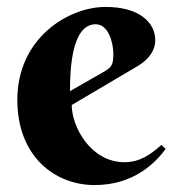

<svg xmlns="http://www.w3.org/2000/svg" viewBox="-20 -527 503 554"><path d="M380 -338C409 -356 428 -381 428 -411C428 -462 382 -507 285 -507C176 -507 30 -416 30 -239C30 -75 139 7 253 7C366 7 428 -57 458 -97L446 -109C415 -82 385 -59 339 -59C242 -59 187 -161 187 -224ZM285 -323 182 -264C182 -320 185 -457 256 -457C293 -457 307 -404 307 -371C307 -341 302 -334 285 -323Z"/></svg>

Font: Berkshire Swash
Style: Regular
Weight: 700
Designer: Astigmatic (AOETI)
Foundry: Astigmatic (AOETI)
Version: Version 1.000